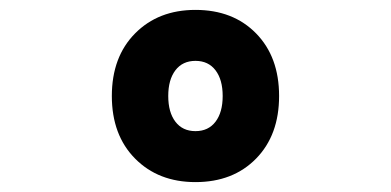

<svg xmlns="http://www.w3.org/2000/svg" viewBox="-20 -838 790 388"><path d="M375 -470Q300 -470 253 -517.5Q206 -565 206 -644Q206 -723 253 -770.5Q300 -818 375 -818Q451 -818 497.5 -770.5Q544 -723 544 -644Q544 -565 497.5 -517.5Q451 -470 375 -470ZM375 -573Q401 -573 415.5 -592Q430 -611 430 -644Q430 -677 415.5 -696Q401 -715 375 -715Q349 -715 334.5 -696Q320 -677 320 -644Q320 -611 334.5 -592Q349 -573 375 -573Z"/></svg>

Font: Martian Mono SemiExpanded
Style: Bold
Weight: 700
Width: 6
Designer: Roman Shamin
Foundry: Evil Martians
Version: Version 1.000